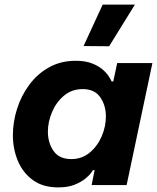

<svg xmlns="http://www.w3.org/2000/svg" viewBox="-20 -804 682 834"><path d="M454 -603 343 -604 426 -784H566ZM309 -540Q351 -540 380 -528.5Q409 -517 426.5 -501.5Q444 -486 453 -471.5Q462 -457 465 -450H472L489 -530H642L530 0H378L391 -65H384Q384 -65 376 -53.5Q368 -42 350 -27.5Q332 -13 303.5 -1.5Q275 10 233 10Q166 10 122.5 -22Q79 -54 57.5 -105.5Q36 -157 36 -217Q36 -274 54 -331Q72 -388 107 -435.5Q142 -483 193 -511.5Q244 -540 309 -540ZM339 -417Q292 -417 258 -388.5Q224 -360 206 -317Q188 -274 188 -232Q188 -184 212.5 -148.5Q237 -113 290 -113Q336 -113 370 -141.5Q404 -170 422 -212.5Q440 -255 440 -298Q440 -346 415.5 -381.5Q391 -417 339 -417Z"/></svg>

Font: Be Vietnam Pro
Style: Bold Italic
Weight: 700
Italic angle: -12°
Designer: Lam Bao, Tony Le, Vietanh Nguyen
Foundry: Yellow Type Foundry
Version: Version 1.002; ttfautohint (v1.8.3)